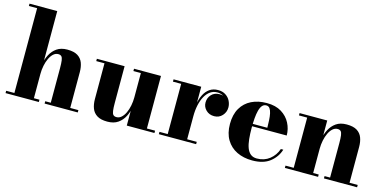

<svg xmlns="http://www.w3.org/2000/svg" viewBox="-72 -1148 3128 1555"><g transform="rotate(15 1492.0 -370.0)"><path d="M18.5 0V-19.5H87.5V-730.5H18.5V-750H251V-19.5H297.5V0ZM346 0V-19.5H392.5V-308Q392.5 -350 389.2 -373.5Q386 -397 376.8 -406.2Q367.5 -415.5 350 -415.5Q327.5 -415.5 309.2 -399Q291 -382.5 278 -354.8Q265 -327 258 -292.8Q251 -258.5 251 -223L234.5 -222.5Q234.5 -259.5 242.5 -302.2Q250.5 -345 270 -383.2Q289.5 -421.5 324 -445.8Q358.5 -470 411.5 -470Q467.5 -470 498.8 -450.5Q530 -431 542.8 -397Q555.5 -363 555.5 -319.5V-19.5H624V0Z M873.5 10Q818 10 786.8 -9.8Q755.5 -29.5 742.8 -63.5Q730 -97.5 730 -141V-440.5H661V-460H893.5V-152Q893.5 -110 896.8 -86.5Q900 -63 909.2 -53.8Q918.5 -44.5 936 -44.5Q959 -44.5 977.2 -61Q995.5 -77.5 1008.5 -105.2Q1021.5 -133 1028.2 -167.2Q1035 -201.5 1035 -237L1051 -237.5Q1051 -200.5 1043.2 -157.8Q1035.5 -115 1016.2 -76.8Q997 -38.5 962.2 -14.2Q927.5 10 873.5 10ZM1035 0V-440.5H972.5V-460H1198.5V-19.5H1267V0Z M1524.5 -212.5Q1524.5 -265.5 1532.8 -312Q1541 -358.5 1559 -394Q1577 -429.5 1606 -449.5Q1635 -469.5 1676 -469.5Q1713.5 -469.5 1739.5 -452.5Q1765.5 -435.5 1778.8 -409Q1792 -382.5 1792 -354Q1792 -315 1765.5 -285.8Q1739 -256.5 1697.5 -256.5Q1656 -256.5 1629.2 -283Q1602.5 -309.5 1602.5 -345.5Q1602.5 -385.5 1628 -412.8Q1653.5 -440 1696.5 -440Q1724 -440 1745.2 -427.5Q1766.5 -415 1778.8 -395.5Q1791 -376 1791 -354H1771.5Q1771.5 -378.5 1759.8 -400.5Q1748 -422.5 1726 -436Q1704 -449.5 1673.5 -449.5Q1642 -449.5 1616.5 -432Q1591 -414.5 1573 -382.5Q1555 -350.5 1545.5 -307Q1536 -263.5 1536 -212.5ZM1536 -460V-19.5H1616.5V0H1304V-19.5H1373V-440.5H1304V-460Z M2088 10Q2015.5 10 1959.2 -17.2Q1903 -44.5 1870.8 -98Q1838.5 -151.5 1838.5 -230Q1838.5 -308.5 1869.8 -362Q1901 -415.5 1956.5 -442.8Q2012 -470 2084.5 -470Q2158.5 -470 2207.8 -439.5Q2257 -409 2282 -360.5Q2307 -312 2307 -257.5H1905V-277.5H2139Q2138.5 -309.5 2137 -340.2Q2135.5 -371 2130.2 -396Q2125 -421 2114.2 -435.8Q2103.5 -450.5 2084.5 -450.5Q2064 -450.5 2050.8 -434.8Q2037.5 -419 2030 -390.5Q2022.5 -362 2019.5 -324.8Q2016.5 -287.5 2016.5 -244.5Q2016.5 -193.5 2020.8 -151.2Q2025 -109 2036.2 -78.5Q2047.5 -48 2068 -31.5Q2088.5 -15 2120.5 -15Q2182.5 -15 2226.8 -50Q2271 -85 2289.5 -139.5H2310Q2290.5 -76 2236.2 -33Q2182 10 2088 10Z M2592.5 -460V-19.5H2639V0H2360.5V-19.5H2429.5V-440.5H2360.5V-460ZM2897.5 -319.5V-19.5H2966V0H2688V-19.5H2734.5V-308Q2734.5 -350 2731.2 -373.5Q2728 -397 2718.8 -406.2Q2709.5 -415.5 2692 -415.5Q2669.5 -415.5 2651 -399Q2632.5 -382.5 2619.5 -354.8Q2606.5 -327 2599.5 -292.8Q2592.5 -258.5 2592.5 -223L2576 -222.5Q2576 -259.5 2584 -302.2Q2592 -345 2611.8 -383.2Q2631.5 -421.5 2666 -445.8Q2700.5 -470 2754 -470Q2810 -470 2841 -450.5Q2872 -431 2884.8 -397Q2897.5 -363 2897.5 -319.5Z"/></g></svg>

Font: Bodoni Moda 11pt ExtraBold
Style: Regular
Weight: 800
Designer: Owen Earl
Foundry: indestructible type
Version: Version 2.004